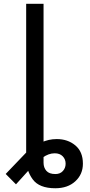

<svg xmlns="http://www.w3.org/2000/svg" viewBox="-20 -770 468 1003"><path d="M116.7 -110.4Q116.7 -110.4 130.4 -110.4Q144 -110.4 162.1 -110.4Q180.2 -110.4 193.8 -110.4Q207.5 -110.4 207.5 -110.4Q207.5 -110.4 207.5 -69.3Q207.5 -28.3 207.5 18.1Q207.5 64.5 207.5 80.1Q207.5 105.5 222.2 122.3Q236.8 139.2 269.5 139.2Q293.9 139.2 308.3 123.5Q322.8 107.9 322.8 85Q322.8 62 307.6 46.4Q292.5 30.8 265.6 30.8Q233.9 30.8 202.4 53.5Q170.9 76.2 134.3 114.7L63.5 192.9Q63.5 192.9 50 179.4Q36.6 166 23.2 152.3Q9.8 138.7 9.8 138.7L121.1 22.5Q157.7 -7.3 195.6 -25.4Q233.4 -43.5 276.4 -43.5Q334 -43.5 373.5 -10.5Q413.1 22.5 413.1 85Q413.1 140.6 373.5 177Q334 213.4 269 213.4Q184.6 213.4 150.6 166.5Q116.7 119.6 116.7 60.1Q116.7 60.1 116.7 34.4Q116.7 8.8 116.7 -25.1Q116.7 -59.1 116.7 -84.7Q116.7 -110.4 116.7 -110.4ZM207.5 -750V0H116.7V-750Z"/></svg>

Font: RobotoDEMO
Style: Regular
Weight: 400
Designer: Christian Robertson
Foundry: Google
Version: Version 2.136